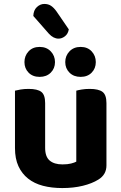

<svg xmlns="http://www.w3.org/2000/svg" viewBox="-20 -939 616 974"><path d="M520 -100Q520 -53 479 -28Q447 -8 400 3.5Q353 15 296 15Q242 15 198 3.5Q154 -8 122.5 -33Q91 -58 73.5 -96Q56 -134 56 -188V-479Q67 -482 85 -485Q103 -488 125 -488Q170 -488 189.5 -473Q209 -458 209 -416V-189Q209 -144 232 -124.5Q255 -105 297 -105Q323 -105 340.5 -109.5Q358 -114 367 -119V-479Q377 -482 395 -485Q413 -488 435 -488Q480 -488 500 -473Q520 -458 520 -416ZM259 -624Q259 -592 237.5 -570.5Q216 -549 181 -549Q146 -549 125 -570.5Q104 -592 104 -624Q104 -656 125 -678.5Q146 -701 181 -701Q216 -701 237.5 -678.5Q259 -656 259 -624ZM466 -624Q466 -592 445 -570.5Q424 -549 389 -549Q354 -549 332.5 -570.5Q311 -592 311 -624Q311 -656 332.5 -678.5Q354 -701 389 -701Q424 -701 445 -678.5Q466 -656 466 -624ZM149 -858Q150 -887 167 -903Q184 -919 205 -919Q225 -919 239 -909.5Q253 -900 266 -882L329 -790Q325 -767 309.5 -755Q294 -743 277 -743Q251 -743 228 -768Z"/></svg>

Font: Baloo Chettan 2
Style: Bold
Weight: 700
Designer: Maithili Shingre, Unnati Kotecha and Ek Type
Foundry: Ek Type
Version: Version 1.640;hotconv 1.0.111;makeotfexe 2.5.65597; ttfautoh